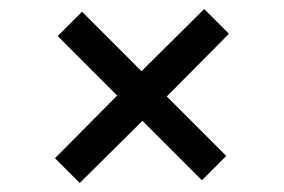

<svg xmlns="http://www.w3.org/2000/svg" viewBox="-20 -563 630 426"><path d="M157 -157 102 -212 240 -351 108 -483 162 -537 294 -405 433 -543 488 -488 350 -349 482 -217 428 -163 296 -295Z"/></svg>

Font: HostGroteskRegular
Style: Regular
Weight: 400
Designer: Doukan Karapınar based on Poppins by Indian Type Foundry, Jonny Pinhorn
Foundry: Element Type
Version: Version 1.001; ttfautohint (v1.8.4.7-5d5b)